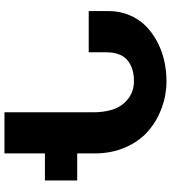

<svg xmlns="http://www.w3.org/2000/svg" viewBox="26 -774 748 839"><g transform="rotate(90 399.5 -354.0)"><path d="M649.9 -394V-317.9H768.1V-176.8H649.9V0H470.2V-384.8Q470.2 -477.1 431.4 -521.5Q392.6 -565.9 334 -565.9Q276.4 -565.9 242.2 -536.9Q208 -507.8 208 -444.8V-368.2H27.8V-454.1Q27.8 -503.4 45.2 -545.2Q62.5 -586.9 92 -616.5Q121.6 -646 160.9 -667Q200.2 -688 244.1 -698Q288.1 -708 334 -708Q394.5 -708 450.7 -687.5Q506.8 -667 551.5 -628.7Q596.2 -590.3 623 -529.5Q649.9 -468.8 649.9 -394Z"/></g></svg>

Font: LT Superior Black
Style: Regular
Weight: 900
Designer: Daniel Lyons
Foundry: LyonsType
Version: Version 2.005